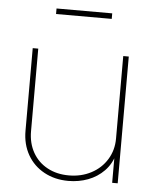

<svg xmlns="http://www.w3.org/2000/svg" viewBox="-51 -727 623 778"><g transform="rotate(5 260.5 -338.0)"><path d="M65.4 -179.7V-515.6H87.9V-179.7Q87.9 -130.9 109.1 -93.3Q130.4 -55.7 168.5 -35.2Q206.5 -14.6 255.9 -14.6Q306.2 -14.6 346.7 -35.9Q387.2 -57.1 410.4 -95Q433.6 -132.8 433.6 -179.7V-515.6H456.1V0H433.6V-117.2H439.5Q428.2 -76.7 400.9 -48.6Q373.5 -20.5 335.9 -6.3Q298.3 7.8 255.9 7.8Q200.7 7.8 157.2 -15.9Q113.8 -39.6 89.6 -82Q65.4 -124.5 65.4 -179.7ZM374 -661.6H147.5V-684.1H374Z"/></g></svg>

Font: Intratopia Thin
Style: Regular
Weight: 100
Designer: Rasmus Andersson
Foundry: rsms
Version: Version 3.000;Glyphs 3.2.3 (3260)